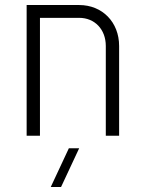

<svg xmlns="http://www.w3.org/2000/svg" viewBox="-20 -540 580 764"><path d="M86 0H139V-469H295C357 -469 401 -423 401 -357V0H454V-357C454 -452 387 -520 295 -520H86ZM182 204H223L295 50H254Z"/></svg>

Font: Grotesk 01 Extrafine
Style: Bold
Weight: 400
Designer: Frank Adebiaye, contributions by Jérémy Landes, Ariel Martín Pérez
Foundry: Velvetyne Type Foundry
Version: Version 3.000;Glyphs 3.1.2 (3150)